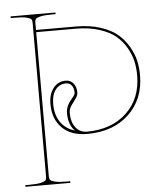

<svg xmlns="http://www.w3.org/2000/svg" viewBox="-54 -807 714 853"><g transform="rotate(-5 303.5 -380.0)"><path d="M265.6 -229.5Q237.3 -257.8 237.3 -309.6Q237.3 -326.2 243.9 -341.1Q250.5 -356 258.1 -364.5Q265.6 -373 272.2 -381.8Q278.8 -390.6 278.8 -397Q278.8 -418.5 269.3 -430.2Q259.8 -441.9 244.1 -441.9Q215.3 -441.9 197.5 -419.2Q179.7 -396.5 179.7 -356Q179.7 -307.6 201.7 -275.1Q223.6 -242.7 265.6 -229.5ZM319.8 -210Q247.6 -210 207.5 -249.5Q167.5 -289.1 167.5 -356Q167.5 -400.4 188.5 -427.2Q209.5 -454.1 244.1 -454.1Q265.1 -454.1 278.1 -438.2Q291 -422.4 291 -397Q291 -384.3 280.8 -370.8Q270.5 -357.4 260 -342Q249.5 -326.7 249.5 -309.6Q249.5 -269 268.3 -244.6Q287.1 -220.2 318.4 -220.2Q428.2 -220.2 495.4 -283.4Q562.5 -346.7 562.5 -450.2Q562.5 -481.9 556.2 -511.5Q549.8 -541 532.2 -572.5Q514.6 -604 487.3 -627.2Q460 -650.4 413.8 -665.3Q367.7 -680.2 308.6 -680.2H132.3V-220.2V-35.2Q132.3 -26.4 136.5 -21Q140.6 -15.6 158 -11.5Q175.3 -7.3 207.5 -7.3H225.1V0H24.9V-7.3H44.9Q77.1 -7.3 94.5 -11.5Q111.8 -15.6 116 -21Q120.1 -26.4 120.1 -35.2V-725.1Q120.1 -733.9 116 -739Q111.8 -744.1 94.5 -748.3Q77.1 -752.4 44.9 -752.4H24.9V-759.8H225.1V-752.4H207.5Q175.3 -752.4 158 -748.3Q140.6 -744.1 136.5 -739Q132.3 -733.9 132.3 -725.1V-689.9H310.1Q371.1 -689.9 418.7 -674.6Q466.3 -659.2 495.1 -634.8Q523.9 -610.4 542.7 -577.6Q561.5 -544.9 568.4 -513.9Q575.2 -482.9 575.2 -450.2Q575.2 -342.3 504.9 -276.1Q434.6 -210 319.8 -210Z"/></g></svg>

Font: ZnikomitNo24
Style: Thin
Weight: 300
Designer: gluk
Foundry: gluk
Version: Version 0.55